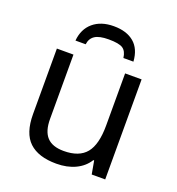

<svg xmlns="http://www.w3.org/2000/svg" viewBox="-135 -849 889 967"><g transform="rotate(20 309.0 -365.0)"><path d="M168 -536.1V-190.9Q168 -126 197 -94.5Q226.1 -63 287.1 -63Q369.6 -63 407.2 -108.9Q444.8 -154.8 444.8 -256.8V-536.1H533.2V0H460.9L448.2 -70.8H443.8Q419.9 -32.2 376 -11.2Q332 9.8 273.9 9.8Q177.2 9.8 128.2 -36.6Q79.1 -83 79.1 -185.1V-536.1ZM311 -740.2Q379.9 -740.2 419.7 -706.5Q459.5 -672.9 463.9 -606H410.2Q405.8 -641.6 385 -655.3Q364.3 -668.9 309.1 -668.9Q258.8 -668.9 235.4 -653.3Q211.9 -637.7 208 -606H153.3Q158.7 -668.9 200.7 -704.6Q242.7 -740.2 311 -740.2Z"/></g></svg>

Font: NotoPenekeko
Style: Regular
Weight: 400
Designer: Monotype Design team
Foundry: Monotype Imaging Inc.
Version: Version 1.04